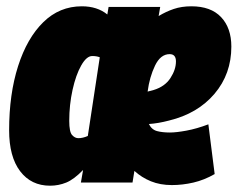

<svg xmlns="http://www.w3.org/2000/svg" viewBox="-20 -580 755 610"><path d="M139 10Q79 10 44 -36Q9 -82 9 -166Q9 -281 37.5 -370Q66 -459 117.5 -509.5Q169 -560 240 -560Q289 -560 321 -534L325 -558H489L484 -529Q507 -543 532 -551.5Q557 -560 588 -560Q650 -560 682.5 -525.5Q715 -491 715 -432Q715 -345 661.5 -282Q608 -219 517 -197Q483 -188 453 -186Q462 -168 479 -163.5Q496 -159 520 -159Q540 -159 572.5 -165Q605 -171 642 -185L662 -27Q629 -8 594.5 0Q560 8 526 8Q489 8 459.5 -4Q430 -16 407 -37L401 0H237L244 -40Q215 -10 190.5 0Q166 10 139 10ZM519 -408Q490 -408 472.5 -371.5Q455 -335 449 -289Q458 -291 468 -294Q504 -305 521.5 -332Q539 -359 539 -385Q539 -408 519 -408ZM229 -141Q243 -141 259 -148L297 -398Q287 -402 273 -402Q255 -402 238 -372Q221 -342 210.5 -294.5Q200 -247 200 -196Q200 -161 209 -151Q218 -141 229 -141Z"/></svg>

Font: Georama Semi Condensed Black
Style: Italic
Weight: 900
Width: 4
Italic angle: -9°
Designer: Jean-Baptiste Levee
Foundry: Production Type
Version: Version 1.000